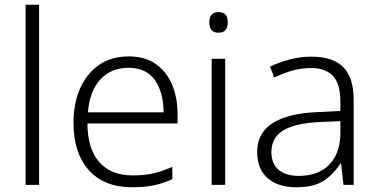

<svg xmlns="http://www.w3.org/2000/svg" viewBox="-20 -846 1594 810"><path d="M145 -66H88V-826H145Z M523 -608Q591 -608 636.5 -576.5Q682 -545 705.5 -490Q729 -435 729 -364V-325H349Q349 -219 398.5 -162.5Q448 -106 540 -106Q589 -106 626 -114.5Q663 -123 707 -142V-90Q667 -72 628 -64Q589 -56 538 -56Q418 -56 354 -129Q290 -202 290 -328Q290 -409 317.5 -472Q345 -535 397 -571.5Q449 -608 523 -608ZM522 -560Q449 -560 403.5 -511Q358 -462 351 -372H670Q670 -456 633.5 -508Q597 -560 522 -560Z M902 -795Q941 -795 941 -752Q941 -708 902 -708Q863 -708 863 -752Q863 -795 902 -795ZM930 -598V-66H873V-598Z M1294 -607Q1384 -607 1428 -563Q1472 -519 1472 -424V-66H1429L1419 -156H1416Q1387 -111 1345.5 -83.5Q1304 -56 1230 -56Q1153 -56 1109 -94.5Q1065 -133 1065 -205Q1065 -285 1130 -326.5Q1195 -368 1319 -373L1416 -378V-415Q1416 -493 1384.5 -526Q1353 -559 1292 -559Q1251 -559 1213 -548Q1175 -537 1137 -519L1119 -565Q1157 -583 1201.5 -595Q1246 -607 1294 -607ZM1326 -331Q1224 -326 1174.5 -295.5Q1125 -265 1125 -205Q1125 -155 1155.5 -129.5Q1186 -104 1240 -104Q1323 -104 1369 -151.5Q1415 -199 1416 -283V-335Z"/></svg>

Font: Noto Sans Malayalam UI Light
Style: Regular
Weight: 300
Designer: Jelle Bosma - Monotype Design Team
Foundry: Monotype Imaging Inc.
Version: Version 2.104; ttfautohint (v1.8.4.7-5d5b)